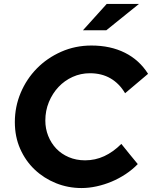

<svg xmlns="http://www.w3.org/2000/svg" viewBox="-20 -938 768 970"><path d="M55 0ZM410 -128Q461 -128 506.5 -149Q552 -170 593 -211Q614 -185 634.5 -159.5Q655 -134 676 -109Q649 -81 615 -58.5Q581 -36 544 -20.5Q507 -5 468 3.5Q429 12 392 12Q324 12 263 -12.5Q202 -37 155.5 -81Q109 -125 82 -186Q55 -247 55 -321Q55 -399 84.5 -469Q114 -539 166 -592Q218 -645 289 -676.5Q360 -708 442 -708Q538 -708 611 -671.5Q684 -635 728 -565Q699 -540 670 -516Q641 -492 612 -467Q583 -516 538.5 -542Q494 -568 434 -568Q388 -568 347 -549.5Q306 -531 275.5 -498.5Q245 -466 227 -422.5Q209 -379 209 -329Q209 -288 223.5 -251.5Q238 -215 264 -187.5Q290 -160 327.5 -144Q365 -128 410 -128ZM519 -918H682L517 -785H399Z"/></svg>

Font: Rosa Sans
Style: Bold Italic
Weight: 700
Italic angle: -12°
Designer: Pentagram / MCKL
Foundry: Pentagram / MCKL
Version: Version 1.005;September 16, 2019;FontCreator 11.5.0.2425 64-